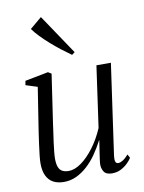

<svg xmlns="http://www.w3.org/2000/svg" viewBox="-90 -868 707 941"><g transform="rotate(-10 263.5 -397.0)"><path d="M151.5 10.5Q121 10.5 99 -1.2Q77 -13 65.2 -37.5Q53.5 -62 53.5 -100Q53.5 -113.5 56.2 -138.8Q59 -164 63 -193.2Q67 -222.5 70.8 -248Q74.5 -273.5 76.5 -285.5L105.5 -471L47.5 -489.5L51 -510.5L167 -533L183.5 -523L147.5 -278.5Q145.5 -261.5 142 -238.5Q138.5 -215.5 135.2 -191Q132 -166.5 129.8 -145Q127.5 -123.5 127.5 -109.5Q127.5 -83 133.8 -67.2Q140 -51.5 152.8 -45Q165.5 -38.5 184 -38.5Q213.5 -38.5 246.5 -62Q279.5 -85.5 310.5 -126.8Q341.5 -168 364 -220.5L407 -525H479L415 -74Q412.5 -56 415.5 -45.2Q418.5 -34.5 429.5 -34.5Q439.5 -34.5 452.5 -42.5Q465.5 -50.5 481 -68L490.5 -50Q484 -39 469.8 -24.8Q455.5 -10.5 435.5 -0.2Q415.5 10 391 10Q360.5 10 349.8 -8.5Q339 -27 341 -49Q341 -52 342.8 -65Q344.5 -78 347.2 -95.8Q350 -113.5 352.5 -131Q355 -148.5 357 -160.5L356 -161Q337.5 -125.5 315.8 -94.2Q294 -63 268.2 -39.8Q242.5 -16.5 213.5 -3Q184.5 10.5 151.5 10.5ZM298.5 -596Q275 -612.5 249.2 -632.5Q223.5 -652.5 199.2 -674Q175 -695.5 154.8 -716.5Q134.5 -737.5 121.5 -756L180 -805L313 -607Z"/></g></svg>

Font: Merriweather 96pt Light
Style: Italic
Weight: 300
Italic angle: -7.8°
Version: Version 2.101